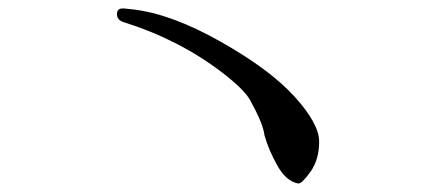

<svg xmlns="http://www.w3.org/2000/svg" viewBox="-20 -617 1040 453"><path d="M273 -597 292 -595Q383 -585 500 -519Q617 -453 675 -389Q733 -325 733 -283Q733 -241 713 -212.5Q693 -184 684 -184Q655 -189 634 -227Q613 -265 604 -298Q601 -325 570 -381Q556 -406 504 -446Q402 -524 271 -565Q256 -570 256 -583.5Q256 -597 269 -597Z"/></svg>

Font: Sawarabi Mincho
Style: Regular
Weight: 400
Version: Version 1.00